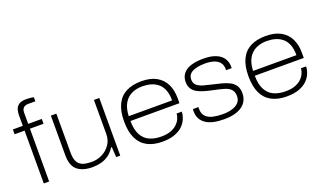

<svg xmlns="http://www.w3.org/2000/svg" viewBox="-74 -1183 2770 1647"><g transform="rotate(-20 1311.5 -359.5)"><path d="M106 0V-482H15V-526H106V-625Q106 -649 113 -673.5Q120 -698 142.5 -714.5Q165 -731 208 -731Q223 -731 235.5 -730Q248 -729 259 -728Q270 -727 279 -724V-687H216Q185 -687 170 -672Q155 -657 155 -629V-526H279V-482H155V0Z M549 12Q461 12 411.5 -27.5Q362 -67 362 -166V-526H412V-171Q412 -125 423 -97.5Q434 -70 454.5 -56Q475 -42 502 -37.5Q529 -33 560 -33Q608 -33 652.5 -55Q697 -77 726 -118.5Q755 -160 755 -218V-526H804V0H767L761 -93H754Q727 -50 693 -27.5Q659 -5 622 3.5Q585 12 549 12Z M1187 12Q1106 12 1049.5 -18Q993 -48 964 -109Q935 -170 935 -263Q935 -356 964 -417Q993 -478 1050 -508Q1107 -538 1191 -538Q1275 -538 1329 -507Q1383 -476 1409 -422Q1435 -368 1435 -299V-249H988Q988 -170 1014 -122Q1040 -74 1085.5 -53.5Q1131 -33 1191 -33Q1244 -33 1279.5 -46.5Q1315 -60 1337 -81Q1359 -102 1370 -127Q1381 -152 1382 -174H1429Q1428 -143 1415 -110.5Q1402 -78 1374.5 -50.5Q1347 -23 1300.5 -5.5Q1254 12 1187 12ZM988 -293H1384Q1384 -352 1368 -390.5Q1352 -429 1324 -451.5Q1296 -474 1260.5 -484Q1225 -494 1185 -494Q1128 -494 1085 -473Q1042 -452 1016.5 -408Q991 -364 988 -293Z M1750 12Q1696 12 1654 2.5Q1612 -7 1583.5 -26.5Q1555 -46 1540 -74.5Q1525 -103 1525 -142Q1525 -147 1525.5 -152.5Q1526 -158 1527 -162H1577Q1576 -157 1576 -153Q1576 -149 1576 -145Q1576 -100 1600.5 -75.5Q1625 -51 1665.5 -42Q1706 -33 1754 -33Q1801 -33 1838.5 -44Q1876 -55 1898 -78Q1920 -101 1920 -137Q1920 -180 1897 -201.5Q1874 -223 1834 -234Q1794 -245 1745 -255Q1702 -264 1666 -274.5Q1630 -285 1603 -301Q1576 -317 1561.5 -341.5Q1547 -366 1547 -403Q1547 -432 1559 -457Q1571 -482 1596 -500Q1621 -518 1661 -528Q1701 -538 1757 -538Q1814 -538 1852.5 -526Q1891 -514 1914.5 -493.5Q1938 -473 1948.5 -447Q1959 -421 1959 -394Q1959 -390 1959 -387Q1959 -384 1958 -378H1908V-388Q1908 -422 1891.5 -445.5Q1875 -469 1841 -481.5Q1807 -494 1756 -494Q1722 -494 1693.5 -489Q1665 -484 1643.5 -473.5Q1622 -463 1610.5 -446Q1599 -429 1599 -404Q1599 -369 1621.5 -350.5Q1644 -332 1680 -322Q1716 -312 1757 -303Q1797 -294 1835.5 -284Q1874 -274 1904.5 -258.5Q1935 -243 1953.5 -216Q1972 -189 1972 -146Q1972 -107 1956.5 -77.5Q1941 -48 1912 -28Q1883 -8 1842 2Q1801 12 1750 12Z M2322 12Q2241 12 2184.5 -18Q2128 -48 2099 -109Q2070 -170 2070 -263Q2070 -356 2099 -417Q2128 -478 2185 -508Q2242 -538 2326 -538Q2410 -538 2464 -507Q2518 -476 2544 -422Q2570 -368 2570 -299V-249H2123Q2123 -170 2149 -122Q2175 -74 2220.5 -53.5Q2266 -33 2326 -33Q2379 -33 2414.5 -46.5Q2450 -60 2472 -81Q2494 -102 2505 -127Q2516 -152 2517 -174H2564Q2563 -143 2550 -110.5Q2537 -78 2509.5 -50.5Q2482 -23 2435.5 -5.5Q2389 12 2322 12ZM2123 -293H2519Q2519 -352 2503 -390.5Q2487 -429 2459 -451.5Q2431 -474 2395.5 -484Q2360 -494 2320 -494Q2263 -494 2220 -473Q2177 -452 2151.5 -408Q2126 -364 2123 -293Z"/></g></svg>

Font: Archivo SemiExpanded Thin
Style: Regular
Weight: 250
Width: 6
Designer: Hector Gatti
Foundry: Omnibus-Type
Version: Version 2.001